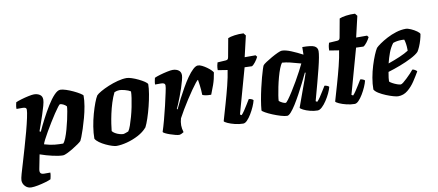

<svg xmlns="http://www.w3.org/2000/svg" viewBox="-91 -978 3363 1474"><g transform="rotate(-10 1590.0 -241.5)"><path d="M51 200Q22 200 3 180Q-16 160 -16 134Q-16 120 -6 84.5Q4 49 19.5 -1.5Q35 -52 51 -109Q69 -170 84.5 -228.5Q100 -287 109.5 -331.5Q119 -376 119 -393Q119 -405 111 -409Q103 -413 89 -413H42Q41 -429 45 -446Q49 -463 49 -464Q64 -471 92.5 -479.5Q121 -488 149.5 -494Q178 -500 192 -500Q219 -500 238 -487.5Q257 -475 257 -448Q257 -432 248.5 -401Q240 -370 228 -334Q216 -298 204.5 -265Q193 -232 186 -213L195 -208Q215 -252 241 -302Q267 -352 295 -397.5Q323 -443 350 -471.5Q377 -500 398 -500Q415 -500 442.5 -491Q470 -482 497.5 -469Q525 -456 545 -443.5Q565 -431 567 -425Q567 -387 559.5 -343Q552 -299 540 -255Q528 -211 516 -174.5Q504 -138 494.5 -114Q485 -90 482 -86Q476 -79 456.5 -65Q437 -51 412 -36Q387 -21 365 -10.5Q343 0 333 0Q302 0 253 -11Q204 -22 156 -39L134 73Q130 95 138 104Q146 113 165 113H213Q213 127 210 141.5Q207 156 205 164Q191 171 162 179.5Q133 188 102.5 194Q72 200 51 200ZM349 -89Q360 -100 371 -127.5Q382 -155 392 -191Q402 -227 410 -263Q418 -299 422.5 -326.5Q427 -354 427 -365Q418 -376 402.5 -383.5Q387 -391 377 -391Q373 -391 359.5 -373.5Q346 -356 327 -327.5Q308 -299 287.5 -265.5Q267 -232 248.5 -200Q230 -168 217.5 -143.5Q205 -119 203 -109Q250 -95 284 -92Q318 -89 349 -89Z M749 0Q738 0 715.5 -7Q693 -14 667.5 -26Q642 -38 621 -53Q600 -68 591 -84Q591 -128 599 -177.5Q607 -227 620 -273.5Q633 -320 646.5 -355.5Q660 -391 671 -408Q681 -419 708 -434.5Q735 -450 771 -465Q807 -480 845 -490Q883 -500 915 -500Q930 -500 954.5 -492Q979 -484 1005 -471.5Q1031 -459 1049.5 -446.5Q1068 -434 1071 -425Q1071 -394 1063.5 -349Q1056 -304 1044 -256Q1032 -208 1018 -166.5Q1004 -125 992 -102Q964 -69 921 -46.5Q878 -24 832.5 -12Q787 0 749 0ZM816 -81Q821 -81 834 -85.5Q847 -90 857 -94Q867 -108 877 -136.5Q887 -165 897 -201Q907 -237 914.5 -274Q922 -311 926.5 -342.5Q931 -374 931 -393Q914 -404 887 -411Q860 -418 845 -418Q825 -418 805 -409Q788 -375 775 -333.5Q762 -292 753 -250.5Q744 -209 739 -174.5Q734 -140 732 -119Q739 -109 754 -100Q769 -91 786.5 -86Q804 -81 816 -81Z M1239 0Q1228 0 1208.5 -5Q1189 -10 1168.5 -17Q1148 -24 1133 -31.5Q1118 -39 1116 -44Q1128 -80 1142 -132Q1156 -184 1169 -239Q1182 -294 1191 -337Q1196 -359 1198 -372Q1200 -385 1200 -393Q1200 -413 1169 -413H1122Q1122 -426 1125 -441Q1128 -456 1130 -464Q1144 -471 1173 -479.5Q1202 -488 1230.5 -494Q1259 -500 1273 -500Q1301 -500 1319.5 -487Q1338 -474 1338 -448Q1338 -435 1331 -408.5Q1324 -382 1313.5 -350Q1303 -318 1291 -287Q1279 -256 1269 -232Q1259 -208 1254 -199L1259 -195Q1275 -230 1296 -270.5Q1317 -311 1340 -351.5Q1363 -392 1386.5 -425.5Q1410 -459 1432 -479.5Q1454 -500 1471 -500Q1485 -500 1503 -491Q1521 -482 1538.5 -469.5Q1556 -457 1568.5 -444.5Q1581 -432 1583 -426Q1575 -374 1560 -332Q1545 -290 1533 -261Q1504 -261 1488 -264.5Q1472 -268 1465 -272Q1464 -312 1459.5 -346Q1455 -380 1453 -391Q1448 -391 1433 -372Q1418 -353 1396.5 -322.5Q1375 -292 1352 -256Q1329 -220 1308 -185Q1287 -150 1273 -123Q1265 -96 1265 -69Q1265 -45 1274 -15Q1267 -10 1257 -5.5Q1247 -1 1239 0Z M1737 0Q1706 0 1673.5 -8Q1641 -16 1618 -26.5Q1595 -37 1592 -44Q1610 -106 1629.5 -173.5Q1649 -241 1665.5 -306.5Q1682 -372 1690 -426L1615 -438Q1615 -458 1618 -474Q1621 -490 1624 -497L1689 -501Q1700 -502 1704.5 -507Q1709 -512 1711 -524L1737 -666Q1754 -674 1788.5 -679Q1823 -684 1859 -682L1874 -663L1836 -500H1921L1931 -487Q1922 -468 1906.5 -448Q1891 -428 1879 -422L1822 -424L1724 -73L1736 -66Q1746 -76 1760 -96.5Q1774 -117 1787.5 -139.5Q1801 -162 1811 -178Q1821 -178 1832.5 -173Q1844 -168 1846 -163Q1841 -142 1829 -114.5Q1817 -87 1801 -60.5Q1785 -34 1768.5 -17Q1752 0 1737 0Z M2080 0Q2062 0 2031.5 -9Q2001 -18 1969.5 -31Q1938 -44 1916 -56.5Q1894 -69 1892 -75Q1895 -112 1902.5 -155.5Q1910 -199 1920 -243Q1930 -287 1940 -324Q1950 -361 1958 -385.5Q1966 -410 1969 -414Q1974 -421 1995 -435Q2016 -449 2042.5 -464Q2069 -479 2092 -489.5Q2115 -500 2125 -500Q2154 -500 2197.5 -482Q2241 -464 2284 -441L2285 -500Q2356 -500 2379.5 -487.5Q2403 -475 2403 -448Q2403 -413 2379 -317Q2355 -221 2314 -73L2325 -66Q2336 -76 2349.5 -96Q2363 -116 2377 -139Q2391 -162 2401 -178Q2410 -178 2422 -173Q2434 -168 2436 -163Q2431 -142 2418 -114.5Q2405 -87 2387.5 -60.5Q2370 -34 2351.5 -17Q2333 0 2317 0Q2288 0 2258 -8Q2228 -16 2207.5 -26.5Q2187 -37 2184 -44L2232 -177Q2239 -196 2245 -212.5Q2251 -229 2258.5 -249.5Q2266 -270 2276 -301L2271 -304Q2255 -270 2234.5 -229Q2214 -188 2192 -147.5Q2170 -107 2149 -73.5Q2128 -40 2110 -20Q2092 0 2080 0ZM2085 -100Q2091 -100 2107 -121.5Q2123 -143 2144.5 -177Q2166 -211 2188 -249Q2210 -287 2228 -321.5Q2246 -356 2256 -377Q2203 -392 2172 -399.5Q2141 -407 2111 -409Q2101 -397 2090 -369Q2079 -341 2069 -304.5Q2059 -268 2051.5 -231.5Q2044 -195 2039.5 -166Q2035 -137 2035 -124Q2045 -115 2060.5 -107.5Q2076 -100 2085 -100Z M2606 0Q2575 0 2542.5 -8Q2510 -16 2487 -26.5Q2464 -37 2461 -44Q2479 -106 2498.5 -173.5Q2518 -241 2534.5 -306.5Q2551 -372 2559 -426L2484 -438Q2484 -458 2487 -474Q2490 -490 2493 -497L2558 -501Q2569 -502 2573.5 -507Q2578 -512 2580 -524L2606 -666Q2623 -674 2657.5 -679Q2692 -684 2728 -682L2743 -663L2705 -500H2790L2800 -487Q2791 -468 2775.5 -448Q2760 -428 2748 -422L2691 -424L2593 -73L2605 -66Q2615 -76 2629 -96.5Q2643 -117 2656.5 -139.5Q2670 -162 2680 -178Q2690 -178 2701.5 -173Q2713 -168 2715 -163Q2710 -142 2698 -114.5Q2686 -87 2670 -60.5Q2654 -34 2637.5 -17Q2621 0 2606 0Z M2945 0Q2933 0 2908 -7Q2883 -14 2853.5 -26Q2824 -38 2799.5 -53Q2775 -68 2766 -84Q2766 -128 2774.5 -175.5Q2783 -223 2796.5 -266.5Q2810 -310 2824 -343.5Q2838 -377 2849 -394Q2859 -405 2884 -422.5Q2909 -440 2943 -458Q2977 -476 3015.5 -488Q3054 -500 3091 -500Q3107 -500 3131.5 -489Q3156 -478 3175.5 -464Q3195 -450 3196 -441Q3193 -421 3185.5 -395Q3178 -369 3168 -346Q3158 -323 3149 -310Q3131 -291 3089.5 -269.5Q3048 -248 2998 -229Q2948 -210 2904 -197Q2898 -164 2897 -152.5Q2896 -141 2895 -124Q2901 -117 2917.5 -108Q2934 -99 2952 -92.5Q2970 -86 2980 -86Q2987 -86 3000.5 -96.5Q3014 -107 3030.5 -123Q3047 -139 3062.5 -155Q3078 -171 3087 -183Q3096 -183 3108 -175.5Q3120 -168 3122 -163Q3103 -130 3078 -92Q3053 -54 3020 -27Q2987 0 2945 0ZM2916 -261Q2965 -278 3007 -296Q3049 -314 3077 -332V-345Q3077 -364 3074 -384.5Q3071 -405 3066 -420Q3060 -421 3054.5 -421Q3049 -421 3043 -421Q3008 -421 2978 -410Q2955 -380 2940.5 -341Q2926 -302 2916 -261Z"/></g></svg>

Font: Texturina Black
Style: Italic
Weight: 900
Italic angle: -11°
Designer: Guillermo Torres Carreño
Foundry: Omnibus-Type
Version: Version 1.002; ttfautohint (v1.8.3)